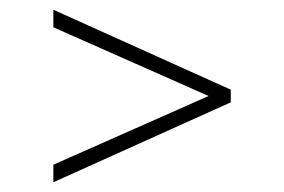

<svg xmlns="http://www.w3.org/2000/svg" viewBox="-20 -577 582 394"><path d="M89.5 -557 453.5 -393V-367L89.5 -203V-239L408 -380L89.5 -521Z"/></svg>

Font: Encode Sans Semi Expanded Thin
Style: Regular
Weight: 250
Width: 6
Designer: Multiple Designers
Foundry: Impallari Type
Version: Version 2.000